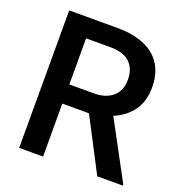

<svg xmlns="http://www.w3.org/2000/svg" viewBox="-128 -822 881 933"><g transform="rotate(20 312.0 -355.5)"><path d="M333.5 -273.9H195.8V0H72.3V-710.9H322.3Q445.3 -710.9 512.2 -655.8Q579.1 -600.6 579.1 -496.1Q579.1 -424.8 544.7 -376.7Q510.3 -328.6 448.7 -302.7L608.4 -6.3V0H476.1ZM195.8 -373H322.8Q385.3 -373 420.4 -404.5Q455.6 -436 455.6 -490.7Q455.6 -547.9 423.1 -579.1Q390.6 -610.4 326.2 -611.3H195.8Z"/></g></svg>

Font: Vazir Medium UI
Style: Medium-UI
Weight: 500
Designer: Saber Rastikerdar
Foundry: Saber Rastikerdar
Version: Version 30.0.0